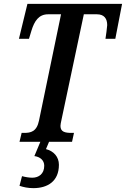

<svg xmlns="http://www.w3.org/2000/svg" viewBox="-20 -734 652 994"><path d="M285 119C285 78 258 48 218 38L234 0H353L363 -46H351C317 -46 293 -51 293 -82C293 -89 295 -98 299 -117L414 -660H482C519 -660 535 -638 535 -604C535 -595 528 -545 526 -533H577L612 -714H122L78 -533H130L143 -576C158 -624 180 -660 229 -660H296L182 -110C170 -52 139 -46 105 -46H92L81 0H189L158 74C188 78 209 96 209 124C209 166 181 186 147 186C132 186 112 183 94 178L81 228C102 235 125 240 153 240C226 240 285 205 285 119Z"/></svg>

Font: Noto Serif Condensed Semi
Style: Italic
Weight: 600
Width: 3
Italic angle: -12°
Designer: Monotype Design Team
Foundry: Monotype Imaging Inc.
Version: Version 1.901